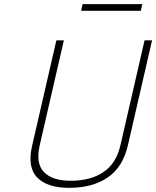

<svg xmlns="http://www.w3.org/2000/svg" viewBox="-20 -894 751 923"><path d="M171 -196Q151 -108 191.5 -66.5Q232 -25 320 -25Q415 -25 477 -66.5Q539 -108 559 -196L675 -700H711L595 -196Q571 -91 498 -41Q425 9 312 9Q207 9 158.5 -41Q110 -91 135 -196L251 -700H287ZM377 -874H664L657 -842H370Z"/></svg>

Font: Panefresco 1wt
Style: Italic
Weight: 250
Version: Version 1.000